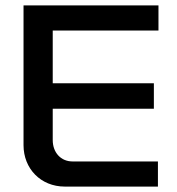

<svg xmlns="http://www.w3.org/2000/svg" viewBox="-20 -690 654 710"><path d="M67 -670V-153C67 -67 130 0 220 0H564V-93H248C205 -93 175 -126 175 -172V-288H549V-382H175V-577H566V-670Z"/></svg>

Font: LT Wave Alt Medium
Style: Regular
Weight: 500
Designer: Daniel Lyons
Version: Version 2.5 (Glyphs App)